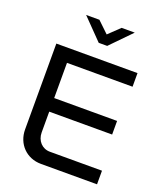

<svg xmlns="http://www.w3.org/2000/svg" viewBox="-158 -984 926 1087"><g transform="rotate(20 305.5 -440.0)"><path d="M68 -670V-153C68 -65 132 0 219 0H557V-82H243C196 -82 162 -119 162 -169V-294H541V-376H162V-588H557V-670ZM171 -880 292 -756H343L464 -880H385L318 -816L251 -880Z"/></g></svg>

Font: LT Wave Alt
Style: Regular
Weight: 400
Designer: Daniel Lyons
Version: Version 2.5 (Glyphs App)